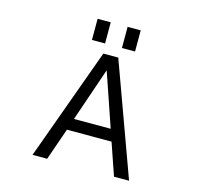

<svg xmlns="http://www.w3.org/2000/svg" viewBox="-129 -1074 1258 1214"><g transform="rotate(15 500.0 -467.0)"><path d="M648.4 -208H356.4L283.2 2H187.5L454.1 -732.4H551.8L819.3 2H720.7ZM362.3 -796.9V-935.5H448.2V-796.9ZM558.6 -796.9V-935.5H644.5V-796.9ZM502 -635.7 381.8 -285.2H622.1Z"/></g></svg>

Font: Gen Shin Gothic Monospace Regular
Style: Regular
Weight: 400
Designer: [Source Han Sans]
Ryoko NISHIZUKA  (kana & ideographs); Paul D. Hunt (Latin, Greek & Cyrillic); Wenlong ZHANG  (bopomofo
Version: Version 1.002.20150607